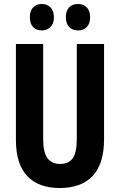

<svg xmlns="http://www.w3.org/2000/svg" viewBox="-20 -935 602 965"><path d="M503 -235Q503 -112 446 -51Q389 10 280 10Q174 10 117 -50Q60 -110 60 -232V-714H197V-237Q197 -169 218.5 -140Q240 -111 282 -111Q325 -111 345.5 -139.5Q366 -168 366 -238V-714H503ZM130 -848Q130 -881 146.5 -898Q163 -915 190 -915Q217 -915 234 -897.5Q251 -880 251 -848Q251 -817 234 -799.5Q217 -782 190 -782Q163 -782 146.5 -799Q130 -816 130 -848ZM311 -848Q311 -881 327.5 -898Q344 -915 372 -915Q400 -915 416.5 -897.5Q433 -880 433 -848Q433 -817 416.5 -799.5Q400 -782 372 -782Q344 -782 327.5 -799.5Q311 -817 311 -848Z"/></svg>

Font: Noto Sans Khmer UI ExtraCondensed
Style: Bold
Weight: 700
Width: 2
Designer: Danh Hong and the Monotype Design Team
Foundry: Monotype Imaging Inc.
Version: Version 2.002; ttfautohint (v1.8.4.7-5d5b)